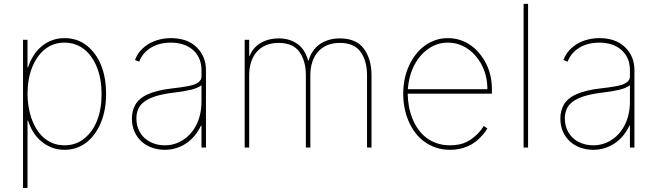

<svg xmlns="http://www.w3.org/2000/svg" viewBox="-20 -747 3331 972"><path d="M96.6 -545.5H119.3V-406.2H122.2Q132.5 -438.2 149.5 -465.2Q166.5 -492.2 190 -511.9Q213.4 -531.6 242.7 -542.8Q272 -554 306.8 -554Q371.1 -554 418.7 -517Q467 -478.3 492 -416.2Q517 -354 517 -271.3Q517 -190 491.1 -127.1Q478 -95.2 459.5 -69.6Q441.1 -44 417.6 -25.9Q394.2 -7.8 366.5 1.8Q338.8 11.4 306.8 11.4Q272.4 11.4 242.9 0.2Q213.4 -11 189.8 -30.7Q166.2 -50.4 149.1 -77.4Q132.1 -104.4 122.2 -136.4H119.3V204.5H96.6ZM306.8 -11.4Q364.7 -11.4 406.6 -45.8Q449.6 -80.3 471.9 -137.8Q494.3 -195.3 494.3 -271.3Q494.3 -345.9 471.6 -404.1Q460.2 -433.6 443.9 -457Q427.6 -480.5 406.8 -497Q386 -513.5 360.8 -522.4Q335.6 -531.2 306.8 -531.2Q249.3 -531.2 207 -497.2Q185.7 -480.1 169.4 -456.3Q153.1 -432.5 141.9 -403.8Q130.7 -375 125 -341.6Q119.3 -308.2 119.3 -271.3Q119.3 -242.9 123.8 -212.4Q128.2 -181.8 137.6 -153.1Q147 -124.3 161.9 -98.5Q176.8 -72.8 197.6 -53.4Q218.4 -34.1 245.6 -22.7Q272.7 -11.4 306.8 -11.4Z M664.4 -215.6Q672.6 -230.8 687.5 -244.1Q702.4 -257.5 725.3 -268.3Q748.2 -279.1 780 -287.1Q811.8 -295.1 853.7 -299.7Q872.9 -301.8 890.3 -304.3Q907.7 -306.8 924.7 -309.7Q941.4 -312.5 955.3 -316.6Q969.1 -320.7 979 -326.7Q989 -332.7 994.5 -340.7Q1000 -348.7 1000 -359.4V-392Q1000 -426.1 987.9 -452.2Q975.9 -478.3 954.9 -495.9Q933.9 -513.5 905.7 -522.4Q877.5 -531.2 845.2 -531.2Q816.4 -531.2 791 -524.9Q765.6 -518.5 744.9 -506Q724.1 -493.6 708.6 -475.7Q693.2 -457.7 684.7 -434.7L663.4 -443.2Q674 -471.6 693 -492.4Q712 -513.1 736.2 -526.8Q760.3 -540.5 788.4 -547.2Q816.4 -554 845.2 -554Q928.3 -554 975.5 -507.8Q1022.7 -461.6 1022.7 -392V0H1000V-110.8H997.2Q984.4 -83.1 965.7 -60.5Q947.1 -38 923.7 -22Q900.2 -6 872.5 2.7Q844.8 11.4 813.9 11.4Q780.5 11.4 750.4 0.9Q720.2 -9.6 697.4 -29.8Q674.7 -50.1 661.2 -79.7Q647.7 -109.4 647.7 -147.7Q647.7 -183.9 664.4 -215.6ZM670.5 -147.7Q670.5 -116.5 681.5 -91.3Q692.5 -66.1 711.8 -48.3Q731.2 -30.5 757.5 -21Q783.7 -11.4 813.9 -11.4Q866.1 -11.4 908 -39.4Q929.3 -53.3 946.2 -72.8Q963.1 -92.3 975.1 -117Q987.2 -141.7 993.6 -170.8Q1000 -199.9 1000 -233V-315.3Q979.8 -300.4 945.3 -292.3Q910.9 -284.1 862.2 -278.4Q807.5 -272 770.6 -260.7Q733.7 -249.3 711.5 -233Q689.3 -216.6 679.9 -195.3Q670.5 -174 670.5 -147.7Z M1218.7 0V-545.5H1241.5V-464.5H1244.3Q1251.8 -484.4 1265.4 -500.5Q1279.1 -516.7 1297.8 -528.2Q1316.4 -539.8 1340 -546.2Q1363.6 -552.6 1390.6 -552.6Q1421.5 -552.6 1446 -544.6Q1470.5 -536.6 1489.2 -522Q1507.8 -507.5 1520.4 -486.7Q1533 -465.9 1539.8 -440.3H1542.6Q1549.4 -465.9 1563.2 -486.7Q1577.1 -507.5 1597.3 -522Q1617.5 -536.6 1643.5 -544.6Q1669.4 -552.6 1700.3 -552.6Q1783.7 -552.6 1821.7 -500.7Q1860.8 -447.8 1860.8 -366.5V0H1838.1V-366.5Q1838.1 -438.9 1805.4 -484.4Q1772.7 -529.8 1700.3 -529.8Q1663.4 -529.8 1635.3 -517.6Q1607.2 -505.3 1588.6 -483.5Q1570 -461.6 1560.5 -431.6Q1551.1 -401.6 1551.1 -366.5V0H1528.4V-366.5Q1528.4 -438.9 1495.7 -484.4Q1463.1 -529.8 1390.6 -529.8Q1353.7 -529.8 1325.6 -517.6Q1297.6 -505.3 1278.9 -483.5Q1260.3 -461.6 1250.9 -431.6Q1241.5 -401.6 1241.5 -366.5V0Z M2021.3 -271.3Q2021.3 -351.6 2051.1 -415.5Q2065 -445.3 2084.5 -470.7Q2104 -496.1 2128.9 -514.6Q2153.8 -533 2183.4 -543.5Q2213.1 -554 2247.2 -554Q2279.8 -554 2308.8 -544.6Q2337.7 -535.2 2362.2 -518.1Q2386.7 -501.1 2406.6 -477.3Q2426.5 -453.5 2441.1 -424.7Q2470.2 -366.8 2470.2 -295.5V-272.7H2044Q2044.4 -240.4 2050.2 -208.5Q2056.1 -176.5 2067.6 -147.5Q2079.2 -118.6 2096.6 -93.6Q2114 -68.5 2137.8 -50.2Q2161.6 -32 2191.6 -21.7Q2221.6 -11.4 2258.5 -11.4Q2309.3 -11.4 2343.4 -29.1Q2360.4 -38 2374.1 -48.7Q2387.8 -59.3 2398.3 -70Q2408.7 -80.6 2416.4 -90.9Q2424 -101.2 2429 -109.4L2447.4 -96.6Q2435.4 -76 2411.2 -50.8Q2399.1 -38 2383.7 -26.8Q2368.3 -15.6 2349.4 -7.1Q2330.6 1.4 2307.9 6.4Q2285.2 11.4 2258.5 11.4Q2219.8 11.4 2187.1 0.4Q2154.5 -10.7 2128 -30Q2101.6 -49.4 2081.7 -76Q2061.8 -102.6 2048.3 -134.1Q2034.8 -165.5 2028.1 -200.5Q2021.3 -235.4 2021.3 -271.3ZM2044.7 -295.5H2447.4Q2447.4 -361.2 2420.5 -414.8Q2407.7 -440 2389.9 -461.5Q2372.2 -483 2350.1 -498.4Q2328.1 -513.8 2302.2 -522.5Q2276.3 -531.2 2247.2 -531.2Q2193.9 -531.2 2149.5 -500.7Q2127.5 -485.4 2109.2 -464.3Q2090.9 -443.2 2077.4 -417.1Q2063.9 -391 2055.6 -360.3Q2047.2 -329.5 2044.7 -295.5Z M2653.4 -727.3V0H2630.7V-727.3Z M2833.5 -215.6Q2841.6 -230.8 2856.5 -244.1Q2871.4 -257.5 2894.4 -268.3Q2917.3 -279.1 2949 -287.1Q2980.8 -295.1 3022.7 -299.7Q3041.9 -301.8 3059.3 -304.3Q3076.7 -306.8 3093.8 -309.7Q3110.4 -312.5 3124.3 -316.6Q3138.1 -320.7 3148.1 -326.7Q3158 -332.7 3163.5 -340.7Q3169 -348.7 3169 -359.4V-392Q3169 -426.1 3157 -452.2Q3144.9 -478.3 3123.9 -495.9Q3103 -513.5 3074.8 -522.4Q3046.5 -531.2 3014.2 -531.2Q2985.4 -531.2 2960 -524.9Q2934.7 -518.5 2913.9 -506Q2893.1 -493.6 2877.7 -475.7Q2862.2 -457.7 2853.7 -434.7L2832.4 -443.2Q2843 -471.6 2862 -492.4Q2881 -513.1 2905.2 -526.8Q2929.3 -540.5 2957.4 -547.2Q2985.4 -554 3014.2 -554Q3097.3 -554 3144.5 -507.8Q3191.8 -461.6 3191.8 -392V0H3169V-110.8H3166.2Q3153.4 -83.1 3134.8 -60.5Q3116.1 -38 3092.7 -22Q3069.2 -6 3041.5 2.7Q3013.8 11.4 2983 11.4Q2949.6 11.4 2919.4 0.9Q2889.2 -9.6 2866.5 -29.8Q2843.8 -50.1 2830.3 -79.7Q2816.8 -109.4 2816.8 -147.7Q2816.8 -183.9 2833.5 -215.6ZM2839.5 -147.7Q2839.5 -116.5 2850.5 -91.3Q2861.5 -66.1 2880.9 -48.3Q2900.2 -30.5 2926.5 -21Q2952.8 -11.4 2983 -11.4Q3035.2 -11.4 3077.1 -39.4Q3098.4 -53.3 3115.2 -72.8Q3132.1 -92.3 3144.2 -117Q3156.2 -141.7 3162.6 -170.8Q3169 -199.9 3169 -233V-315.3Q3148.8 -300.4 3114.3 -292.3Q3079.9 -284.1 3031.2 -278.4Q2976.6 -272 2939.6 -260.7Q2902.7 -249.3 2880.5 -233Q2858.3 -216.6 2848.9 -195.3Q2839.5 -174 2839.5 -147.7Z"/></svg>

Font: Inter P Thin
Style: Regular
Weight: 100
Designer: Rasmus Andersson
Foundry: rsms
Version: Version 3.018;git-588b23468